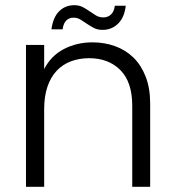

<svg xmlns="http://www.w3.org/2000/svg" viewBox="-20 -719 673 739"><path d="M150 0H80V-546H150V-453Q176 -504 225.5 -530Q275 -556 336 -556Q382 -556 422.5 -541.5Q463 -527 493 -498Q523 -469 540.5 -424.5Q558 -380 558 -320V0H489V-312Q489 -403 443.5 -449Q398 -495 323 -495Q285 -495 253 -483Q221 -471 198 -446.5Q175 -422 162.5 -385Q150 -348 150 -298ZM178 -606Q184 -652 207.5 -675.5Q231 -699 266 -699Q285 -699 299 -691.5Q313 -684 325 -675.5Q337 -667 349.5 -659.5Q362 -652 378 -652Q395 -652 407 -663Q419 -674 422 -697H464Q459 -652 434.5 -628Q410 -604 375 -604Q355 -604 341 -611.5Q327 -619 314.5 -627.5Q302 -636 290 -643.5Q278 -651 263 -651Q246 -651 235 -640Q224 -629 221 -606Z"/></svg>

Font: SVN-Poppins Light
Style: Regular
Weight: 300
Designer: Ninad Kale (Devanagari), Jonny Pinhorn (Latin)
Foundry: Indian Type Foundry
Version: Version 3.002 2017; ttfautohint (v1.8.3)